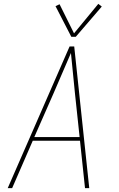

<svg xmlns="http://www.w3.org/2000/svg" viewBox="-20 -976 616 996"><path d="M20 0H43L150 -246H395L421 0H443L365 -735H341ZM158 -265 257 -490Q280 -543 302.5 -595.5Q325 -648 348 -701Q353 -648 358.5 -595.5Q364 -543 369 -490L393 -265ZM350 -785H373L508 -942L490 -956L364 -803L289 -954L268 -944Z"/></svg>

Font: Iosevka Sparkle Thin
Style: Italic
Weight: 100
Italic angle: -9°
Designer: Belleve Invis
Foundry: Belleve Invis
Version: Version 4.5.0; ttfautohint (v1.8.3)